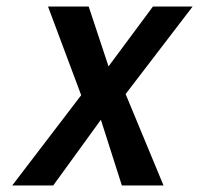

<svg xmlns="http://www.w3.org/2000/svg" viewBox="-20 -570 640 590"><path d="M229.5 -277.5 127.5 -550H252.5L313.5 -366L450 -550H572L366 -281L482.5 0H354.5L290 -202L143.5 0H17.5Z"/></svg>

Font: JuliaMono SemiBold
Style: Italic
Weight: 600
Italic angle: -9°
Monospace: yes
Designer: cormullion
Foundry: corm
Version: Version 0.056; ttfautohint (v1.8.4)